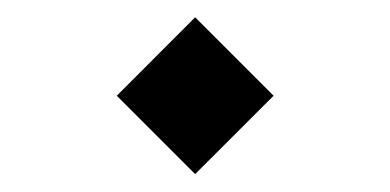

<svg xmlns="http://www.w3.org/2000/svg" viewBox="-20 -367 447 220"><path d="M113.8 -257.3 203.6 -167.5 293.5 -257.3 203.6 -347.2Z"/></svg>

Font: Sahel Light
Style: Regular
Weight: 300
Foundry: Saber Rastikerdar (saber.rastikerdar@gmail.com)
Version: Version 3.4.0